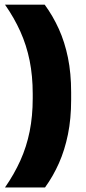

<svg xmlns="http://www.w3.org/2000/svg" viewBox="-20 -696 378 842"><path d="M123.5 -284.5Q123.5 -363 110 -430Q96.5 -497 69.5 -557.2Q42.5 -617.5 2 -675.5H176Q212 -626.5 238 -569Q264 -511.5 278 -443Q292 -374.5 292 -291.5V-258Q292 -175.5 278 -106.8Q264 -38 238.5 19.5Q213 77 177.5 126H2Q42.5 67.5 69.5 7.5Q96.5 -52.5 110 -119.5Q123.5 -186.5 123.5 -265Z"/></svg>

Font: Anek Telugu Medium ExtraBold
Style: Regular
Weight: 800
Version: Version 1.003